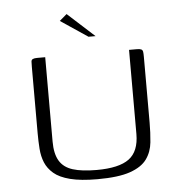

<svg xmlns="http://www.w3.org/2000/svg" viewBox="-47 -656 668 705"><g transform="rotate(-5 286.5 -304.0)"><path d="M493 -188Q493 -150 489.5 -115Q486 -80 467 -53.5Q448 -27 405 -12Q362 3 284 3Q223 3 184 -7Q145 -17 124 -35Q103 -53 93.5 -76Q84 -99 82 -127Q80 -155 80 -184V-429Q80 -442 80.5 -448.5Q81 -455 86.5 -457.5Q92 -460 102 -460H132V-149Q132 -104 147.5 -78Q163 -52 196.5 -41.5Q230 -31 284 -31Q367 -31 404 -58.5Q441 -86 441 -150V-460H470Q481 -460 486 -457.5Q491 -455 492 -448.5Q493 -442 493 -429ZM297 -521 197 -588 224 -611 323 -521Z"/></g></svg>

Font: Genos Thin Light
Style: Regular
Weight: 300
Version: Version 1.010